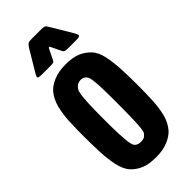

<svg xmlns="http://www.w3.org/2000/svg" viewBox="-296 -999 1065 1065"><g transform="rotate(-45 236.5 -466.5)"><path d="M230 -820 216 -791Q208 -774 204 -768.5Q200 -763 175 -763H108Q79 -763 79 -771Q79 -779 89 -795L162 -917Q172 -932 178.5 -937.5Q185 -943 210 -943H281Q299 -943 306 -940.5Q313 -938 317 -931.5Q321 -925 328 -914L399 -795Q409 -778 407 -770.5Q405 -763 375 -763H321Q301 -763 293 -765Q285 -767 281.5 -773.5Q278 -780 271 -794L257 -824Q247 -846 243.5 -843.5Q240 -841 230 -820ZM233 10Q176 10 141 -5Q106 -20 81 -47Q57 -74 46 -124Q35 -174 32.5 -235.5Q30 -297 30 -357Q30 -416 32.5 -471Q35 -526 47 -573Q59 -620 87 -653Q108 -677 147 -693.5Q186 -710 240 -710Q297 -710 332 -695Q367 -680 392 -653Q417 -627 427.5 -576.5Q438 -526 440.5 -465Q443 -404 443 -343Q443 -285 440.5 -229.5Q438 -174 426.5 -127.5Q415 -81 386 -47Q365 -23 326 -6.5Q287 10 233 10ZM239 -590Q211 -590 193 -563Q187 -554 183.5 -529.5Q180 -505 178.5 -473.5Q177 -442 176.5 -410Q176 -378 176 -354Q176 -329 176 -297Q176 -265 177.5 -233.5Q179 -202 181.5 -176.5Q184 -151 188 -139Q193 -123 205.5 -116.5Q218 -110 234 -110Q248 -110 258 -114.5Q268 -119 278 -132Q283 -138 286 -162.5Q289 -187 290 -220.5Q291 -254 291.5 -288Q292 -322 292 -346Q292 -371 292 -403.5Q292 -436 291 -468Q290 -500 287.5 -525Q285 -550 281 -561Q270 -590 239 -590Z"/></g></svg>

Font: Railroad Gothic CC
Style: Bold
Weight: 700
Designer: indestructible type*
Foundry: Cowboy Collective
Version: Version 1.000